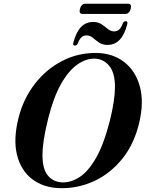

<svg xmlns="http://www.w3.org/2000/svg" viewBox="-20 -996 780 1028"><path d="M496.5 -712.5Q584 -711 644.8 -664Q705.5 -617 728.5 -534Q751.5 -451 726 -341.5Q699.5 -227 636 -147.5Q572.5 -68 486.2 -27.5Q400 13 304.5 11.5Q214 10 152.8 -36.5Q91.5 -83 70.8 -168Q50 -253 80.5 -370Q106.5 -469.5 166.8 -547.2Q227 -625 312 -669.2Q397 -713.5 496.5 -712.5ZM315.5 -19.5Q360.5 -18.5 406.2 -48Q452 -77.5 493.8 -149.8Q535.5 -222 568 -349Q582.5 -407 589 -451.8Q595.5 -496.5 595.5 -530.5Q595.5 -606.5 564.8 -643.5Q534 -680.5 488 -682Q441.5 -683.5 394.5 -650.8Q347.5 -618 307 -546.8Q266.5 -475.5 238 -361.5Q222 -297.5 214.8 -249.8Q207.5 -202 207.5 -167Q207 -91 236.8 -55.8Q266.5 -20.5 315.5 -19.5ZM556 -755.5Q528.5 -755.5 510.2 -768.2Q492 -781 476.8 -793.8Q461.5 -806.5 443 -806.5Q411.5 -806.5 396.5 -763Q391 -752 381 -752Q368 -752 373 -768.5Q401.5 -878.5 478 -878.5Q505.5 -878.5 523.8 -866Q542 -853.5 557.5 -840.8Q573 -828 591.5 -828Q623 -828 637.5 -871Q643 -882.5 653.5 -882.5Q666 -882.5 661 -865.5Q633 -755.5 556 -755.5ZM408 -948.5Q415.5 -976 437.5 -976H665.5Q687 -976 680 -949Q672.5 -921.5 650.5 -921.5H422.5Q401 -921.5 408 -948.5Z"/></svg>

Font: Fraunces 72pt S000 SemiBold
Style: Italic
Weight: 600
Italic angle: -16°
Version: Version 1.000; ttfautohint (v1.8.3)